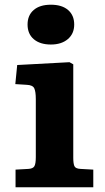

<svg xmlns="http://www.w3.org/2000/svg" viewBox="-20 -795 444 815"><path d="M196 -606Q150 -606 123.5 -628.5Q97 -651 97 -691Q97 -730 123 -752.5Q149 -775 196 -775Q243 -775 269 -752.5Q295 -730 295 -691Q295 -652 268 -629Q241 -606 196 -606ZM46 0V-75L100 -78Q120 -79 126 -89.5Q132 -100 132 -128V-374Q132 -406 125.5 -420Q119 -434 93 -435L45 -438L53 -519L275 -531L291 -522V-125Q291 -102 295.5 -90.5Q300 -79 322 -78L376 -75V0Z"/></svg>

Font: Literata 7pt
Style: Bold
Weight: 700
Designer: Latin by Veronika Burian and Jose Scaglione. Greek by Irene Vlachou. Cyrillic by Vera Evstafieva.
Foundry: TypeTogether
Version: Version 3.002